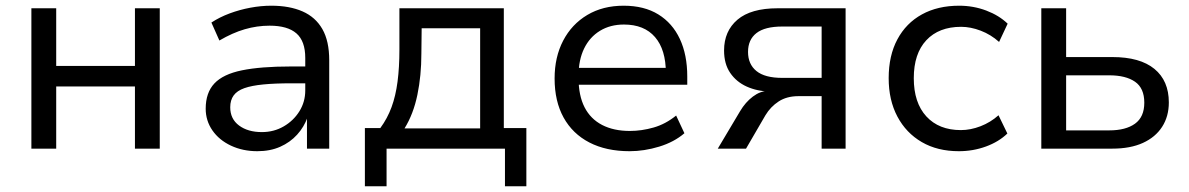

<svg xmlns="http://www.w3.org/2000/svg" viewBox="-20 -521 4168 673"><path d="M90 0V-492H177V-290H453V-492H540V0H453V-218H177V0Z M882 9Q831 9 789.5 -10.5Q748 -30 724.5 -64Q701 -98 701 -140Q701 -196 731.5 -228.5Q762 -261 828 -274.5Q894 -288 999 -288H1064V-229H1002Q944 -229 903 -225Q862 -221 836.5 -212Q811 -203 799 -186.5Q787 -170 787 -145Q787 -104 818 -81Q849 -58 898 -58Q940 -58 974.5 -78Q1009 -98 1029.5 -131Q1050 -164 1050 -204V-318Q1050 -377 1019 -404Q988 -431 925 -431Q881 -431 838 -418.5Q795 -406 749 -379L721 -442Q750 -461 785 -474Q820 -487 857.5 -494Q895 -501 931 -501Q995 -501 1040.5 -481Q1086 -461 1110 -419Q1134 -377 1134 -310V0H1056V-110H1058Q1046 -76 1021.5 -49Q997 -22 962 -6.5Q927 9 882 9Z M1259 132V-72H1313Q1338 -106 1352.5 -145.5Q1367 -185 1373.5 -235Q1380 -285 1380 -347V-492H1746V-72H1825V132H1750V0H1335V132ZM1398 -71H1663V-422H1458L1457 -333Q1457 -256 1443 -188.5Q1429 -121 1398 -71Z M2187 9Q2105 9 2046 -21.5Q1987 -52 1955.5 -109Q1924 -166 1924 -246Q1924 -321 1954 -378.5Q1984 -436 2038.5 -468.5Q2093 -501 2166 -501Q2238 -501 2287.5 -470.5Q2337 -440 2363 -384.5Q2389 -329 2389 -253V-224H1989V-283H2332L2314 -265Q2314 -347 2276 -391Q2238 -435 2167 -435Q2119 -435 2083 -413Q2047 -391 2027.5 -351Q2008 -311 2008 -256V-247Q2008 -186 2029 -145Q2050 -104 2090.5 -83Q2131 -62 2188 -62Q2229 -62 2271 -74Q2313 -86 2350 -116L2379 -54Q2343 -23 2290.5 -7Q2238 9 2187 9Z M2496 0 2574 -131Q2593 -163 2619 -182.5Q2645 -202 2671 -202H2680V-200Q2634 -201 2597.5 -217.5Q2561 -234 2539.5 -265.5Q2518 -297 2518 -344Q2518 -412 2565 -452Q2612 -492 2706 -492H2944V0H2860V-184H2779Q2738 -184 2709.5 -165.5Q2681 -147 2663 -117L2595 0ZM2722 -248H2860V-428H2722Q2661 -428 2631.5 -405Q2602 -382 2602 -339Q2602 -296 2631.5 -272Q2661 -248 2722 -248Z M3341 9Q3266 9 3211 -23Q3156 -55 3125.5 -112.5Q3095 -170 3095 -247Q3095 -326 3125.5 -383Q3156 -440 3211.5 -470.5Q3267 -501 3342 -501Q3392 -501 3437 -484Q3482 -467 3512 -438L3482 -374Q3453 -400 3417.5 -413.5Q3382 -427 3349 -427Q3271 -427 3227 -380Q3183 -333 3183 -247Q3183 -161 3227 -113Q3271 -65 3348 -65Q3382 -65 3417 -78.5Q3452 -92 3480 -117L3511 -53Q3481 -24 3436 -7.5Q3391 9 3341 9Z M3630 0V-492H3717V-321H3879Q3976 -321 4026.5 -279.5Q4077 -238 4077 -162Q4077 -113 4053.5 -76.5Q4030 -40 3986 -20Q3942 0 3879 0ZM3717 -64H3868Q3926 -64 3958.5 -87.5Q3991 -111 3991 -161Q3991 -212 3958.5 -234.5Q3926 -257 3868 -257H3717Z"/></svg>

Font: Nunito Sans 9pt
Style: Regular
Weight: 400
Version: Version 3.101;gftools[0.9.27]